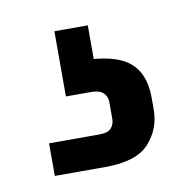

<svg xmlns="http://www.w3.org/2000/svg" viewBox="-43 -58 335 334"><g transform="rotate(-10 124.5 109.0)"><path d="M29.3 233.4V175.8H117.7Q133.3 175.8 139.2 169.2Q145 162.6 145 153.3V123Q145 113.3 138.2 106.9Q131.3 100.6 117.7 100.6H72.3V-14.6H131.3V66.4L107.4 43.9Q167 43.9 192.9 64.5Q218.8 85 218.8 127.9V148.9Q218.8 183.6 196.3 208.5Q173.8 233.4 118.7 233.4Z"/></g></svg>

Font: Monda SemiBold
Style: Regular
Weight: 600
Designer: Vernon Adams
Foundry: Vernon Adams
Version: Version 2.200